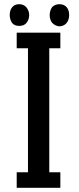

<svg xmlns="http://www.w3.org/2000/svg" viewBox="-20 -895 376 915"><path d="M214.8 -665V-74.2H267.6V0H59.6V-74.2H113.3V-665H59.6V-739.3H267.6V-665ZM26.4 -823.2Q26.4 -845.7 37.1 -859.4Q48.8 -875 71.3 -875Q92.8 -875 105.5 -860.4Q119.1 -843.8 119.1 -823.2Q119.1 -801.8 106.4 -786.1Q94.7 -771.5 71.3 -771.5Q48.8 -771.5 37.1 -786.1Q26.4 -803.7 26.4 -823.2ZM228.5 -861.3Q242.2 -875 263.7 -875Q286.1 -875 298.8 -859.4Q309.6 -845.7 309.6 -823.2Q309.6 -801.8 297.9 -786.1Q285.2 -770.5 263.7 -769.5Q244.1 -770.5 228.5 -786.1Q216.8 -801.8 216.8 -822.8Q216.8 -843.8 228.5 -861.3Z"/></svg>

Font: RobotoJAA
Style: Medium
Weight: 500
Version: Version 2.05; 2016-11-05